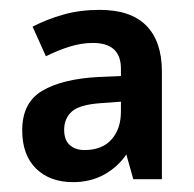

<svg xmlns="http://www.w3.org/2000/svg" viewBox="-20 -742 394 389"><path d="M182 -722Q245 -722 276.5 -690Q308 -658 308 -597V-379H250L236 -429Q218 -403 190.5 -388Q163 -373 128 -373Q81 -373 53 -400.5Q25 -428 25 -478Q25 -534 65.5 -558Q106 -582 179 -586L225 -588V-603Q225 -655 168 -655Q145 -655 121 -647.5Q97 -640 73 -628L46 -688Q75 -703 108.5 -712.5Q142 -722 182 -722ZM184 -533Q141 -530 125.5 -516Q110 -502 110 -479Q110 -458 121.5 -448Q133 -438 151 -438Q187 -438 206 -459.5Q225 -481 225 -516V-536Z"/></svg>

Font: Noto Sans SemiCondensed SemiBold
Style: Regular
Weight: 600
Width: 4
Designer: Monotype Design Team
Foundry: Monotype Imaging Inc.
Version: Version 2.013; ttfautohint (v1.8.4.7-5d5b)